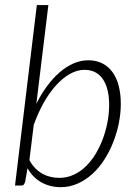

<svg xmlns="http://www.w3.org/2000/svg" viewBox="-20 -748 556 774"><path d="M40.5 0 128.5 -727.5H175L126.5 -329.5Q146 -369 170 -401.2Q194 -433.5 220.5 -456.5Q247 -479.5 276.2 -492.2Q305.5 -505 335.5 -505Q368 -505 392.5 -492.5Q417 -480 433.5 -457.2Q450 -434.5 458.5 -402Q467 -369.5 467 -329.5Q467 -291 459 -251.2Q451 -211.5 436.2 -174.2Q421.5 -137 400.2 -104Q379 -71 352 -46.5Q325 -22 292.8 -7.8Q260.5 6.5 224.5 6.5Q182 6.5 147 -12.8Q112 -32 91 -70L81.5 -16Q79 -8 76 -4Q73 0 64 0ZM320 -466.5Q291.5 -466.5 262.8 -450.5Q234 -434.5 207.2 -405.5Q180.5 -376.5 157.2 -335.5Q134 -294.5 116 -244.5L98.5 -102.5Q109 -83 122.8 -69.2Q136.5 -55.5 152.2 -47Q168 -38.5 184.8 -34.8Q201.5 -31 219 -31Q250.5 -31 277.8 -43.8Q305 -56.5 327.2 -78.5Q349.5 -100.5 366.8 -129.8Q384 -159 395.8 -191.5Q407.5 -224 413.8 -258.2Q420 -292.5 420 -325Q420 -392 394.5 -429.2Q369 -466.5 320 -466.5Z"/></svg>

Font: Lato Light
Style: Italic
Weight: 300
Italic angle: -7°
Designer: Lukasz Dziedzic
Foundry: tyPoland Lukasz Dziedzic
Version: Version 2.007; 2014-02-27